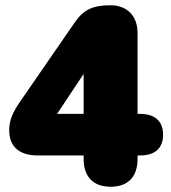

<svg xmlns="http://www.w3.org/2000/svg" viewBox="-20 -700 650 730"><path d="M401 10C467 10 503 -28 503 -96V-109H513C570 -109 600 -137 600 -188C600 -239 569 -267 513 -267H503V-574C503 -643 460 -680 400 -680C332 -680 297 -663 263 -613L58 -316C28 -273 15 -242 15 -205C15 -141 55 -109 123 -109H298V-96C298 -27 335 10 401 10ZM298 -267H197L298 -419Z"/></svg>

Font: SN Pro Black
Style: Regular
Weight: 900
Designer: Tobias Whetton
Foundry: Supernotes
Version: Version 1.001;Glyphs 3.2 (3249)